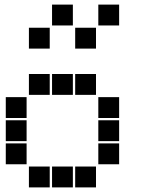

<svg xmlns="http://www.w3.org/2000/svg" viewBox="-20 -815 640 830"><path d="M206 -795Q205 -795 205 -795Q205 -795 205 -794V-706Q205 -705 205 -705Q205 -705 206 -705H294Q295 -705 295 -705Q295 -705 295 -706V-794Q295 -795 295 -795Q295 -795 294 -795ZM406 -795Q405 -795 405 -795Q405 -795 405 -794V-706Q405 -705 405 -705Q405 -705 406 -705H494Q495 -705 495 -705Q495 -705 495 -706V-794Q495 -795 495 -795Q495 -795 494 -795ZM106 -695Q105 -695 105 -695Q105 -695 105 -694V-606Q105 -605 105 -605Q105 -605 106 -605H194Q195 -605 195 -605Q195 -605 195 -606V-694Q195 -695 195 -695Q195 -695 194 -695ZM306 -695Q305 -695 305 -695Q305 -695 305 -694V-606Q305 -605 305 -605Q305 -605 306 -605H394Q395 -605 395 -605Q395 -605 395 -606V-694Q395 -695 395 -695Q395 -695 394 -695ZM106 -495Q105 -495 105 -495Q105 -495 105 -494V-406Q105 -405 105 -405Q105 -405 106 -405H194Q195 -405 195 -405Q195 -405 195 -406V-494Q195 -495 195 -495Q195 -495 194 -495ZM206 -495Q205 -495 205 -495Q205 -495 205 -494V-406Q205 -405 205 -405Q205 -405 206 -405H294Q295 -405 295 -405Q295 -405 295 -406V-494Q295 -495 295 -495Q295 -495 294 -495ZM306 -495Q305 -495 305 -495Q305 -495 305 -494V-406Q305 -405 305 -405Q305 -405 306 -405H394Q395 -405 395 -405Q395 -405 395 -406V-494Q395 -495 395 -495Q395 -495 394 -495ZM6 -395Q5 -395 5 -395Q5 -395 5 -394V-306Q5 -305 5 -305Q5 -305 6 -305H94Q95 -305 95 -305Q95 -305 95 -306V-394Q95 -395 95 -395Q95 -395 94 -395ZM406 -395Q405 -395 405 -395Q405 -395 405 -394V-306Q405 -305 405 -305Q405 -305 406 -305H494Q495 -305 495 -305Q495 -305 495 -306V-394Q495 -395 495 -395Q495 -395 494 -395ZM6 -295Q5 -295 5 -295Q5 -295 5 -294V-206Q5 -205 5 -205Q5 -205 6 -205H94Q95 -205 95 -205Q95 -205 95 -206V-294Q95 -295 95 -295Q95 -295 94 -295ZM406 -295Q405 -295 405 -295Q405 -295 405 -294V-206Q405 -205 405 -205Q405 -205 406 -205H494Q495 -205 495 -205Q495 -205 495 -206V-294Q495 -295 495 -295Q495 -295 494 -295ZM6 -195Q5 -195 5 -195Q5 -195 5 -194V-106Q5 -105 5 -105Q5 -105 6 -105H94Q95 -105 95 -105Q95 -105 95 -106V-194Q95 -195 95 -195Q95 -195 94 -195ZM406 -195Q405 -195 405 -195Q405 -195 405 -194V-106Q405 -105 405 -105Q405 -105 406 -105H494Q495 -105 495 -105Q495 -105 495 -106V-194Q495 -195 495 -195Q495 -195 494 -195ZM106 -95Q105 -95 105 -95Q105 -95 105 -94V-6Q105 -5 105 -5Q105 -5 106 -5H194Q195 -5 195 -5Q195 -5 195 -6V-94Q195 -95 195 -95Q195 -95 194 -95ZM206 -95Q205 -95 205 -95Q205 -95 205 -94V-6Q205 -5 205 -5Q205 -5 206 -5H294Q295 -5 295 -5Q295 -5 295 -6V-94Q295 -95 295 -95Q295 -95 294 -95ZM306 -95Q305 -95 305 -95Q305 -95 305 -94V-6Q305 -5 305 -5Q305 -5 306 -5H394Q395 -5 395 -5Q395 -5 395 -6V-94Q395 -95 395 -95Q395 -95 394 -95Z"/></svg>

Font: Doto Black
Style: Regular
Weight: 900
Version: Version 1.000